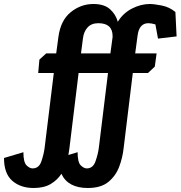

<svg xmlns="http://www.w3.org/2000/svg" viewBox="-183 -718 903 960"><path d="M8 -353 14 -420 48 -451H98L109 -533Q120 -616 170.5 -657Q221 -698 284 -698Q338 -698 367 -672Q396 -646 406 -609Q432 -652 476.5 -675Q521 -698 566 -698Q587 -698 625.5 -690.5Q664 -683 694 -658L700 -536L607 -525L594 -596Q573 -602 559 -602Q513 -602 505 -541L493 -451H600L591 -385L557 -353H481L435 24Q430 70 413 115.5Q396 161 359 191.5Q322 222 256 222Q157 222 124 151Q104 182 70.5 202Q37 222 -15 222Q-80 222 -121.5 186Q-163 150 -163 72L-66 43Q-66 93 -50.5 108.5Q-35 124 -20 124Q12 124 24 88.5Q36 53 40 22L86 -353ZM232 -528 222 -451H369L380 -533V-537Q380 -602 309 -602Q274 -602 255 -581Q236 -560 232 -528ZM210 -353 164 24 159 57 205 43Q205 93 220.5 108.5Q236 124 251 124Q282 124 294.5 88.5Q307 53 311 22L357 -353Z"/></svg>

Font: Zilla Slab
Style: Bold Italic
Weight: 700
Italic angle: -6°
Designer: Typotheque.com
Foundry: Typotheque type foundry
Version: Version 1.1; 2017; ttfautohint (v1.6)